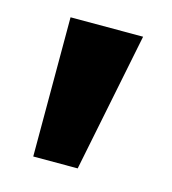

<svg xmlns="http://www.w3.org/2000/svg" viewBox="-60 -199 366 409"><g transform="rotate(15 123.0 5.5)"><path d="M48 159V-148H208L146 159Z"/></g></svg>

Font: Radio Canada Big
Style: Bold
Weight: 700
Designer: Étienne Aubert Bonn
Foundry: Coppers and Brasses
Version: Version 1.001